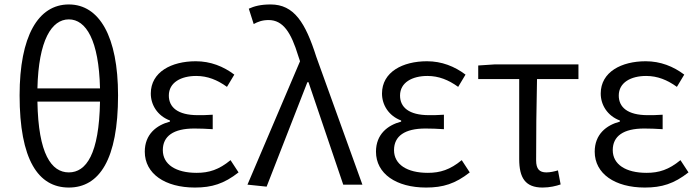

<svg xmlns="http://www.w3.org/2000/svg" viewBox="-20 -829 3133 862"><path d="M289 13C426 13 510 -113 510 -401C510 -665 426 -809 289 -809C151 -809 68 -666 68 -401C68 -113 151 13 289 13ZM289 -55C211 -55 152 -137 148 -373H429C425 -137 367 -55 289 -55ZM148 -432C153 -649 212 -742 289 -742C366 -742 424 -649 429 -432Z M855 13C931 13 986 -4 1051 -55L1015 -110C963 -67 918 -53 863 -53C769 -53 711 -91 711 -155C711 -218 759 -252 852 -252C879 -252 903 -251 935 -249V-314C908 -312 890 -312 868 -312C777 -312 738 -348 738 -400C738 -459 793 -488 861 -488C912 -488 956 -470 999 -439L1032 -494C983 -531 925 -554 859 -554C750 -554 657 -506 657 -409C657 -358 687 -309 743 -288V-283C682 -267 630 -226 630 -148C630 -49 721 13 855 13Z M1177 9 1360 -460H1365L1521 0H1607L1400 -574C1351 -728 1300 -809 1195 -809C1150 -809 1121 -801 1097 -790L1119 -721C1137 -731 1157 -739 1186 -739C1251 -739 1287 -683 1319 -578L1327 -554L1091 0Z M1893 13C1969 13 2024 -4 2089 -55L2053 -110C2001 -67 1956 -53 1901 -53C1807 -53 1749 -91 1749 -155C1749 -218 1797 -252 1890 -252C1917 -252 1941 -251 1973 -249V-314C1946 -312 1928 -312 1906 -312C1815 -312 1776 -348 1776 -400C1776 -459 1831 -488 1899 -488C1950 -488 1994 -470 2037 -439L2070 -494C2021 -531 1963 -554 1897 -554C1788 -554 1695 -506 1695 -409C1695 -358 1725 -309 1781 -288V-283C1720 -267 1668 -226 1668 -148C1668 -49 1759 13 1893 13Z M2416 13C2448 13 2477 6 2497 -1L2485 -64C2468 -59 2450 -55 2433 -55C2402 -55 2387 -70 2387 -109C2387 -224 2388 -348 2391 -474H2577V-540H2203L2127 -535V-474H2311V-115C2311 -31 2338 13 2416 13Z M2875 13C2951 13 3006 -4 3071 -55L3035 -110C2983 -67 2938 -53 2883 -53C2789 -53 2731 -91 2731 -155C2731 -218 2779 -252 2872 -252C2899 -252 2923 -251 2955 -249V-314C2928 -312 2910 -312 2888 -312C2797 -312 2758 -348 2758 -400C2758 -459 2813 -488 2881 -488C2932 -488 2976 -470 3019 -439L3052 -494C3003 -531 2945 -554 2879 -554C2770 -554 2677 -506 2677 -409C2677 -358 2707 -309 2763 -288V-283C2702 -267 2650 -226 2650 -148C2650 -49 2741 13 2875 13Z"/></svg>

Font: Noto Sans HK DemiLight
Style: Regular
Weight: 350
Designer: Ryoko NISHIZUKA 西塚涼子 (kana, bopomofo & ideographs); Paul D. Hunt (Latin, Greek & Cyrillic); Sandoll Communications 산돌커뮤니
Foundry: Adobe
Version: Version 2.004;hotconv 1.0.118;makeotfexe 2.5.65603